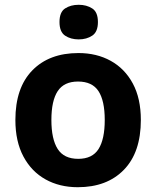

<svg xmlns="http://www.w3.org/2000/svg" viewBox="-20 -780 659 810"><path d="M574.2 -273.9Q574.2 -137.2 502.7 -63.7Q431.2 9.8 308.1 9.8Q231.4 9.8 172.1 -23.2Q112.8 -56.2 78.9 -119.6Q44.9 -183.1 44.9 -273.9Q44.9 -409.7 116.2 -482.9Q187.5 -556.2 311 -556.2Q387.7 -556.2 447 -523.4Q506.3 -490.7 540.3 -427.7Q574.2 -364.7 574.2 -273.9ZM196.8 -273.9Q196.8 -192.9 223.4 -151.4Q250 -109.9 310.1 -109.9Q369.6 -109.9 395.8 -151.4Q421.9 -192.9 421.9 -273.9Q421.9 -355 395.5 -395.5Q369.1 -436 309.1 -436Q250 -436 223.4 -395.5Q196.8 -355 196.8 -273.9ZM312 -759.8Q345.2 -759.8 369.1 -744.4Q393.1 -729 393.1 -687Q393.1 -645.5 369.1 -629.6Q345.2 -613.8 312 -613.8Q278.3 -613.8 254.6 -629.6Q231 -645.5 231 -687Q231 -729 254.6 -744.4Q278.3 -759.8 312 -759.8Z"/></svg>

Font: Open Sans
Style: Bold
Weight: 700
Designer: Monotype Design Team
Foundry: Monotype Imaging Inc.
Version: Version 3.000; ttfautohint (v1.8.4)